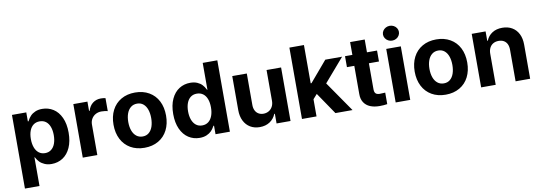

<svg xmlns="http://www.w3.org/2000/svg" viewBox="-66 -1210 5284 1873"><g transform="rotate(-10 2576.0 -274.0)"><path d="M56.9 -530.3H198.7V-441.3H205.7L208.7 -447.4Q221.2 -472.1 239.8 -491.8Q258.4 -511.6 287.7 -524.3Q316.9 -537.1 356.3 -537.1Q416.6 -537.1 465.4 -506.4Q514.2 -475.7 542.8 -414.2Q571.4 -352.8 571.4 -264.8Q571.4 -178.9 543.6 -116.9Q515.8 -55 466.8 -23.2Q417.7 8.5 356.2 8.5Q316.8 8.5 286.8 -4.7Q256.9 -17.9 238.3 -37Q219.7 -56.2 206.7 -81.3L205.7 -84.4H201.1V199.2H56.9ZM311.3 -107Q347.4 -107 372.9 -127Q398.5 -147 411.4 -182.8Q424.4 -218.5 424.4 -265.6Q424.4 -312.3 411.4 -347.6Q398.5 -382.9 373.2 -402.3Q347.8 -421.6 311.3 -421.6Q275.2 -421.6 249.8 -402.7Q224.4 -383.8 210.9 -348.7Q197.5 -313.6 197.5 -265.6Q197.5 -218.2 210.9 -182.2Q224.4 -146.2 250 -126.6Q275.6 -107 311.3 -107Z M664.8 -530.3H804.4V-438.2H810.3Q824.4 -486.9 858.4 -512.4Q892.4 -538 937.6 -538Q960.9 -538 983.8 -533.2V-404.1Q974.5 -407.7 956.1 -409.9Q937.7 -412.1 921.9 -412.1Q889.8 -412.1 864.2 -398.2Q838.7 -384.3 823.8 -359Q809 -333.8 809 -301.4V0H664.8Z M1015.8 -263.2Q1015.8 -345.3 1047.4 -407Q1079.1 -468.8 1138.1 -502.9Q1197.2 -537.1 1276.2 -537.1Q1355.2 -537.1 1414.3 -502.9Q1473.4 -468.8 1504.9 -407Q1536.3 -345.3 1536.3 -263.2Q1536.3 -182.2 1504.9 -120.2Q1473.4 -58.2 1414.3 -24Q1355.2 10.2 1276.2 10.2Q1197.2 10.2 1138.1 -24Q1079.1 -58.2 1047.4 -120.2Q1015.8 -182.2 1015.8 -263.2ZM1389.3 -264.4Q1389.3 -311.3 1376.7 -348.1Q1364 -385 1338.8 -406Q1313.6 -427 1277.3 -427Q1240.5 -427 1214.5 -406Q1188.5 -385 1175.4 -348.4Q1162.2 -311.9 1162.2 -264.4Q1162.2 -216.9 1175.4 -180.2Q1188.5 -143.6 1214.5 -122.6Q1240.5 -101.6 1277.3 -101.6Q1313.6 -101.6 1338.8 -122.6Q1364 -143.6 1376.7 -180.5Q1389.3 -217.4 1389.3 -264.4Z M1607.3 -264.8Q1607.3 -352.8 1636.1 -414.2Q1664.9 -475.7 1713.7 -506.4Q1762.4 -537.1 1822.8 -537.1Q1862.7 -537.1 1892.2 -524.3Q1921.6 -511.6 1939.9 -491.8Q1958.3 -472.1 1970.4 -447.4L1973.3 -441.3H1977.5V-707H2122.2V0H1979.9V-84.4H1973.3L1970.4 -78.3Q1957.8 -54.1 1939.2 -35.3Q1920.6 -16.5 1891.5 -4Q1862.3 8.5 1822.9 8.5Q1761.9 8.5 1712.8 -23.2Q1663.8 -55 1635.5 -116.9Q1607.3 -178.9 1607.3 -264.8ZM1981.6 -265.6Q1981.6 -313.6 1968.3 -348.7Q1955.1 -383.8 1929.5 -402.7Q1903.9 -421.6 1867.8 -421.6Q1831.7 -421.6 1806.3 -402.3Q1781 -382.9 1767.8 -347.6Q1754.7 -312.3 1754.7 -265.6Q1754.7 -218.5 1767.8 -182.8Q1781 -147 1806.3 -127Q1831.7 -107 1867.8 -107Q1903.5 -107 1929.1 -126.6Q1954.7 -146.2 1968.1 -182.2Q1981.6 -218.2 1981.6 -265.6Z M2578.9 -530.3H2722.8V0H2584.5V-95.9H2578.6Q2559.8 -48.5 2518.3 -20.8Q2476.8 6.8 2418.1 6.8Q2365.1 6.8 2324.6 -17.3Q2284.1 -41.4 2261.5 -86.6Q2239 -131.8 2239 -192.8V-530.3H2383.2V-218Q2383.2 -187 2394.6 -163.9Q2405.9 -140.8 2427 -128.3Q2448.1 -115.7 2475.8 -115.7Q2503.6 -115.7 2527.1 -128.5Q2550.6 -141.3 2564.8 -166.5Q2578.9 -191.8 2578.9 -226.1Z M2966.9 -328H2988.5L3160.5 -530.3H3327.1L3097.7 -264.4H3063.9L2966.8 -154.8ZM2836.2 -707H2980.4V0H2836.2ZM3009.5 -232 3105.7 -334.3 3337 0H3167.6Z M3673.3 -421.8H3356V-530.3H3673.3ZM3573.5 -657.2V-162.8Q3573.5 -142.8 3579.8 -131.2Q3586 -119.7 3597 -115Q3608 -110.3 3624.1 -109.7Q3644.6 -109.2 3680.5 -112.2V1.8Q3647.9 7.4 3604.8 7.4Q3551.1 7.4 3511.5 -9.1Q3472 -25.5 3450.2 -59.3Q3428.3 -93 3428.9 -143V-657.2Z M3764.4 -530.3H3908.6V0H3764.4ZM3757.2 -673.3Q3757.2 -693.3 3768 -710.2Q3778.9 -727 3797 -736.8Q3815.1 -746.6 3836.2 -746.6Q3857.8 -746.6 3875.9 -736.8Q3894 -727 3904.6 -710.2Q3915.2 -693.3 3915.2 -673.3Q3915.2 -653.7 3904.6 -636.6Q3894 -619.5 3875.9 -609.7Q3857.8 -599.9 3836.2 -599.9Q3815.1 -599.9 3797 -609.7Q3778.9 -619.5 3768 -636.6Q3757.2 -653.7 3757.2 -673.3Z M3999.2 -263.2Q3999.2 -345.3 4030.8 -407Q4062.5 -468.8 4121.5 -502.9Q4180.6 -537.1 4259.6 -537.1Q4338.6 -537.1 4397.7 -502.9Q4456.8 -468.8 4488.3 -407Q4519.7 -345.3 4519.7 -263.2Q4519.7 -182.2 4488.3 -120.2Q4456.8 -58.2 4397.7 -24Q4338.6 10.2 4259.6 10.2Q4180.6 10.2 4121.5 -24Q4062.5 -58.2 4030.8 -120.2Q3999.2 -182.2 3999.2 -263.2ZM4372.7 -264.4Q4372.7 -311.3 4360.1 -348.1Q4347.4 -385 4322.2 -406Q4297 -427 4260.7 -427Q4223.9 -427 4197.9 -406Q4171.9 -385 4158.8 -348.4Q4145.6 -311.9 4145.6 -264.4Q4145.6 -216.9 4158.8 -180.2Q4171.9 -143.6 4197.9 -122.6Q4223.9 -101.6 4260.7 -101.6Q4297 -101.6 4322.2 -122.6Q4347.4 -143.6 4360.1 -180.5Q4372.7 -217.4 4372.7 -264.4Z M4755.3 0H4611.1V-530.3H4748.5V-437.3H4754.2Q4773.1 -484.2 4814.2 -510.6Q4855.3 -537.1 4913.9 -537.1Q4969.2 -537.1 5010.3 -513.2Q5051.5 -489.3 5074 -444.4Q5096.5 -399.5 5096.5 -338V0H4952.3V-312.8Q4952.3 -345.5 4941.2 -368.8Q4930 -392 4908.7 -404.6Q4887.4 -417.1 4857 -417.1Q4826.8 -417.1 4803.7 -404.1Q4780.7 -391.1 4768 -366.4Q4755.3 -341.7 4755.3 -307.3Z"/></g></svg>

Font: Pretendard JP Variable
Style: Regular
Weight: 400
Designer: Base glyphs from Inter by Rasmus Andersson; Hangul glyphs from Noto Sans CJK(Source Han Sans) by Jang Soo-young and Kang
Foundry: Kil Hyung-jin
Version: Version 1.307;Glyphs 3.2 (3192)